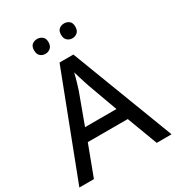

<svg xmlns="http://www.w3.org/2000/svg" viewBox="-211 -1037 1069 1165"><g transform="rotate(-30 323.5 -454.5)"><path d="M542 0 462 -213H182L102 0H0L275 -717H372L646 0ZM357 -509Q354 -518 347 -539.5Q340 -561 333 -584.5Q326 -608 322 -621Q315 -591 305.5 -558.5Q296 -526 290 -509L213 -300H433ZM178 -858Q178 -885 192.5 -897Q207 -909 228 -909Q248 -909 263.5 -897Q279 -885 279 -858Q279 -831 263.5 -818Q248 -805 228 -805Q207 -805 192.5 -818Q178 -831 178 -858ZM367 -858Q367 -885 382 -897Q397 -909 417 -909Q437 -909 452 -897Q467 -885 467 -858Q467 -831 452 -818Q437 -805 417 -805Q397 -805 382 -818Q367 -831 367 -858Z"/></g></svg>

Font: Noto Sans Kayah Li Medium
Style: Regular
Weight: 500
Designer: Monotype Design Team, Sérgio Martins
Foundry: Monotype Imaging Inc.
Version: Version 2.002; ttfautohint (v1.8.4.7-5d5b)